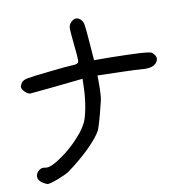

<svg xmlns="http://www.w3.org/2000/svg" viewBox="-80 -788 830 863"><g transform="rotate(-10 335.0 -356.5)"><path d="M47.9 -11.7Q41 -15.6 35.2 -22.5Q29.8 -28.8 28.3 -34.2Q27.3 -38.6 27.3 -43Q27.3 -55.7 38.1 -66.4Q48.8 -77.1 62 -77.1Q65.9 -77.1 70.3 -76.2Q73.7 -75.2 77.6 -75.2Q97.2 -75.2 132.3 -98.1Q174.8 -125 213.4 -163.1Q233.9 -183.6 251 -205.1Q267.6 -226.6 276.4 -245.1Q286.6 -267.1 294.4 -309.6Q302.2 -352.1 303.7 -394Q304.2 -409.2 305.2 -440.4Q298.8 -439.9 287.1 -438.5Q202.6 -429.7 136.2 -422.9Q69.8 -416 63 -416Q51.8 -416 39.1 -428.7Q25.9 -441.4 25.9 -452.1Q25.9 -456.5 29.3 -462.9Q32.7 -469.7 37.6 -474.6Q45.4 -482.4 64.5 -485.8Q83.5 -489.7 154.3 -497.1Q197.3 -502 232.9 -505.4Q268.1 -508.3 274.4 -508.3Q296.4 -508.8 299.3 -519Q299.8 -522 299.8 -528.3Q299.8 -545.9 294.9 -590.3Q288.1 -656.7 288.1 -673.3Q288.1 -689 299.8 -700.7Q311.5 -712.4 322.8 -712.4Q323.2 -712.4 323.7 -712.4Q334.5 -712.4 345.2 -701.7Q353.5 -693.4 356.4 -677.7Q359.4 -661.6 363.8 -601.6Q366.2 -572.3 370.6 -513.7Q396.5 -513.2 447.8 -513.2Q480 -512.7 518.1 -511.7Q556.2 -510.7 578.1 -509.3Q613.8 -506.8 624 -504.4Q634.3 -502 640.6 -493.7Q649.9 -482.4 649.9 -472.7Q649.9 -472.2 649.9 -471.2Q649.4 -460.4 638.2 -449.2Q624 -435.5 591.3 -435.5Q585.9 -435.5 580.6 -436Q538.6 -439 500 -439.9Q458 -441.4 374 -443.4Q374 -427.2 374 -395.5Q374 -375.5 372.6 -356Q371.1 -336.4 369.1 -329.1Q367.2 -321.8 362.3 -302.2Q356.9 -282.2 352.1 -261.7Q346.7 -241.2 340.8 -223.1Q335.4 -205.6 333 -200.2Q316.4 -169.4 271 -124.5Q225.1 -79.6 170.9 -40.5Q155.8 -29.8 118.7 -15.6Q82 -1.5 68.8 -1.5Q66.9 -1.5 61 -4.4Q54.7 -7.3 47.9 -11.7Z"/></g></svg>

Font: Casuwalt
Style: Regular
Weight: 400
Designer: Walter E Stewart
Version: 0.1